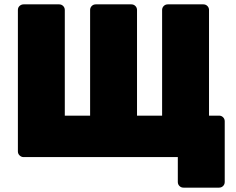

<svg xmlns="http://www.w3.org/2000/svg" viewBox="-20 -720 1081 880"><path d="M821 140Q810 140 802.5 132.5Q795 125 795 114V0H88Q78 0 70 -7.5Q62 -15 62 -26V-674Q62 -686 70 -693Q78 -700 88 -700H251Q262 -700 269.5 -692.5Q277 -685 277 -674V-190H393V-674Q393 -685 400.5 -692.5Q408 -700 419 -700H582Q593 -700 600.5 -692.5Q608 -685 608 -674V-190H723V-674Q723 -685 730.5 -692.5Q738 -700 749 -700H912Q923 -700 930.5 -692.5Q938 -685 938 -674V-190H984Q995 -190 1002.5 -182.5Q1010 -175 1010 -164V114Q1010 125 1002.5 132.5Q995 140 984 140Z"/></svg>

Font: Rubik ExtraBold
Style: Regular
Weight: 800
Designer: Hubert and Fischer
Foundry: Hubert and Fischer
Version: Version 2.300;gftools[0.9.30]